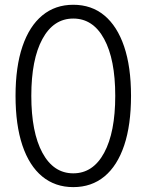

<svg xmlns="http://www.w3.org/2000/svg" viewBox="-20 -767 612 802"><path d="M286.1 14.6Q210.4 14.6 156.2 -30Q102.1 -74.7 73.5 -159.9Q44.9 -245.1 44.9 -366.7Q44.9 -487.8 73.7 -572.8Q102.5 -657.7 156.5 -702.4Q210.4 -747.1 286.1 -747.1Q362.3 -747.1 416 -702.4Q469.7 -657.7 498.5 -572.8Q527.3 -487.8 527.3 -366.7Q527.3 -245.1 498.8 -159.9Q470.2 -74.7 416.3 -30Q362.3 14.6 286.1 14.6ZM286.1 -43Q368.7 -43 415 -128.7Q461.4 -214.4 461.4 -366.7Q461.4 -519 415 -604.2Q368.7 -689.5 286.1 -689.5Q203.6 -689.5 157.2 -604.2Q110.8 -519 110.8 -366.7Q110.8 -214.4 157.2 -128.7Q203.6 -43 286.1 -43Z"/></svg>

Font: Kumbh Sans Light
Style: Regular
Weight: 300
Version: Version 1.004